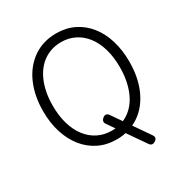

<svg xmlns="http://www.w3.org/2000/svg" viewBox="-263 -1217 1554 1624"><g transform="rotate(-30 513.5 -405.5)"><path d="M784 194Q767 205 753.5 204Q740 203 729 190L497 -144Q488 -157 490 -171Q492 -185 508 -198Q523 -211 538 -209Q553 -207 564 -191L794 142Q803 155 801.5 168.5Q800 182 784 194ZM515 19Q418 19 340.5 -19Q263 -57 207.5 -126Q152 -195 122 -290Q92 -385 92 -499Q92 -575 105.5 -642.5Q119 -710 144.5 -767.5Q170 -825 207 -870.5Q244 -916 291 -948.5Q338 -981 394.5 -998Q451 -1015 515 -1015Q611 -1015 688 -977.5Q765 -940 820.5 -871Q876 -802 905 -707Q934 -612 934 -499Q934 -423 921 -355Q908 -287 882.5 -229.5Q857 -172 820.5 -126Q784 -80 737 -48Q690 -16 634.5 1.5Q579 19 515 19ZM515 -66Q563 -66 605.5 -79Q648 -92 684.5 -117.5Q721 -143 750 -180.5Q779 -218 799 -266Q819 -314 830 -372.5Q841 -431 841 -499Q841 -600 817 -680Q793 -760 749.5 -815.5Q706 -871 646.5 -900.5Q587 -930 515 -930Q467 -930 424 -917Q381 -904 344 -878.5Q307 -853 278 -815.5Q249 -778 228.5 -730Q208 -682 197 -624Q186 -566 186 -499Q186 -397 210 -317Q234 -237 278 -181Q322 -125 382 -95.5Q442 -66 515 -66Z"/></g></svg>

Font: Playwrite ES
Style: Regular
Weight: 400
Designer: Veronika Burian, José Scaglione
Foundry: TypeTogether
Version: Version 1.002